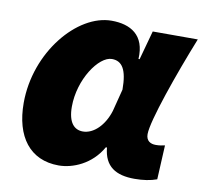

<svg xmlns="http://www.w3.org/2000/svg" viewBox="-64 -582 709 663"><g transform="rotate(10 290.0 -250.0)"><path d="M182 12C231 12 296 -14 332 -78H336C342 -12 383 12 448 12C478 12 504 8 526 0L532 -120C522 -118 514 -116 500 -116C482 -116 466 -124 466 -148C466 -194 528 -370 580 -500H422L394 -398H390C395 -483 342 -512 276 -512C156 -512 26 -358 26 -180C26 -62 81 12 182 12ZM244 -118C214 -118 192 -140 192 -196C192 -292 254 -382 300 -382C336 -382 354 -354 354 -284L334 -206C318 -154 282 -118 244 -118Z"/></g></svg>

Font: Source Sans Pro Black
Style: Italic
Weight: 900
Italic angle: -11°
Designer: Paul D. Hunt
Foundry: Adobe Systems Incorporated
Version: Version 3.006;hotconv 1.0.111;makeotfexe 2.5.65597